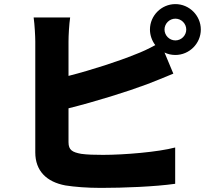

<svg xmlns="http://www.w3.org/2000/svg" viewBox="-20 -861 1040 936"><path d="M782 -717C782 -746 806 -770 835 -770C864 -770 888 -746 888 -717C888 -688 864 -664 835 -664C806 -664 782 -688 782 -717ZM322 -776H144C149 -742 152 -681 152 -659C152 -592 152 -243 152 -118C152 -28 207 26 299 43C343 50 404 55 472 55C583 55 735 49 834 35V-142C752 -120 586 -106 482 -106C440 -106 405 -107 376 -111C333 -119 314 -129 314 -168V-333C446 -366 600 -414 696 -450C731 -463 781 -484 825 -502L782 -605C798 -597 816 -593 835 -593C903 -593 959 -649 959 -717C959 -785 903 -841 835 -841C767 -841 711 -785 711 -717C711 -689 721 -662 737 -641C702 -622 672 -608 640 -596C559 -563 431 -521 314 -491V-659C314 -688 317 -742 322 -776Z"/></svg>

Font: Noto Sans HK Black
Style: Regular
Weight: 900
Designer: Ryoko NISHIZUKA 西塚涼子 (kana, bopomofo & ideographs); Paul D. Hunt (Latin, Greek & Cyrillic); Sandoll Communications 산돌커뮤니
Foundry: Adobe
Version: Version 2.004;hotconv 1.0.118;makeotfexe 2.5.65603